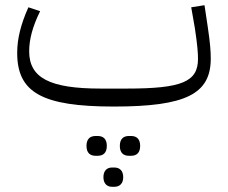

<svg xmlns="http://www.w3.org/2000/svg" viewBox="-20 -397 874 737"><path d="M475 201H483C504 201 518 190 518 163C518 136 504 125 483 125H475C454 125 440 136 440 163C440 190 454 201 475 201ZM410 320H419C439 320 453 308 453 283C453 258 439 246 419 246H410C391 246 377 258 377 283C377 308 391 320 410 320ZM347 201H355C376 201 390 190 390 163C390 136 376 125 355 125H347C326 125 312 136 312 163C312 190 326 201 347 201ZM417 12C693 12 789 -36 789 -172C789 -199 787 -231 777 -297L765 -377L714 -369L728 -289C738 -223 740 -193 740 -171C740 -83 678 -57 467 -57H366C171 -57 92 -98 92 -200C92 -246 105 -295 134 -354L89 -369C60 -304 46 -249 46 -194C46 -42 141 12 417 12Z"/></svg>

Font: IBM Plex Arabic Light
Style: Regular
Weight: 300
Designer: Mike Abbink, Paul van der Laan, Pieter van Rosmalen, Wael Morcos, Khajak Apelian
Foundry: Bold Monday
Version: Version 1.0